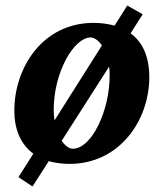

<svg xmlns="http://www.w3.org/2000/svg" viewBox="-20 -583 593 697"><path d="M522 -303C522 -377 498 -430 454 -462L498 -531L442 -563L396 -490C373 -496 348 -500 320 -500C135 -500 32 -338 32 -181C32 -115 54 -60 101 -25L47 60L98 94L157 2C179 8 204 12 232 12C414 12 522 -146 522 -303ZM350 -418 178 -146C176 -158 175 -171 175 -185C175 -320 248 -447 309 -447C321 -447 336 -438 350 -418ZM378 -307C378 -184 314 -43 244 -43C233 -43 217 -52 204 -72L376 -341C378 -331 378 -319 378 -307Z"/></svg>

Font: Veleka
Style: Bold Italic
Weight: 700
Italic angle: -12°
Designer: Stefan Peev, Context Ltd, 2016; SIL International, 1997-2014.
Foundry: Stefan Peev, Context Ltd, 2016
Version: Version 5.000